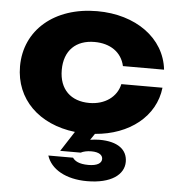

<svg xmlns="http://www.w3.org/2000/svg" viewBox="-57 -641 875 944"><g transform="rotate(5 381.0 -169.5)"><path d="M263 112H364C377 105 396 101 416 101C456 101 472 116 472 134C472 155 450 169 407 169C360 169 339 155 329 140H207C228 206 302 249 407 249C526 249 589 201 589 138C589 78 542 41 451 41C435 41 419 43 405 45L426 14C595 1 721 -98 737 -241H534C520 -177 462 -135 385 -135C294 -135 236 -189 236 -285C236 -382 294 -436 385 -436C462 -436 519 -398 534 -330H737C720 -485 575 -588 385 -588C174 -588 30 -464 30 -285C30 -123 148 -8 327 13Z"/></g></svg>

Font: Bounded
Style: Bold
Weight: 700
Designer: Vlad Churkin
Version: Version 3.0